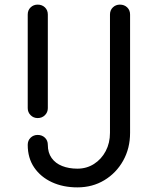

<svg xmlns="http://www.w3.org/2000/svg" viewBox="-20 -801 683 831"><path d="M315 10Q253 10 204.5 -12.5Q156 -35 128 -76Q100 -117 100 -174Q100 -193 112.5 -205Q125 -217 143 -217Q162 -217 174.5 -205Q187 -193 187 -174Q187 -140 203.5 -117Q220 -94 249 -82.5Q278 -71 315 -71Q355 -71 387 -91.5Q419 -112 437.5 -147Q456 -182 456 -226V-738Q456 -757 468.5 -769Q481 -781 499 -781Q518 -781 530.5 -769Q543 -757 543 -738V-226Q543 -159 513 -105.5Q483 -52 431.5 -21Q380 10 315 10ZM143 -290Q125 -290 112.5 -302.5Q100 -315 100 -333V-738Q100 -757 112.5 -769Q125 -781 143 -781Q162 -781 174.5 -769Q187 -757 187 -738V-333Q187 -315 174.5 -302.5Q162 -290 143 -290Z"/></svg>

Font: Comfortaa Medium
Style: Regular
Weight: 500
Designer: Johan Aakerlund
Foundry: Johan Aakerlund
Version: Version 3.104; ttfautohint (v1.8.1.43-b0c9)